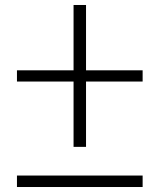

<svg xmlns="http://www.w3.org/2000/svg" viewBox="-20 -750 640 770"><path d="M275 -161V-423H48V-468H275V-730H325V-468H552V-423H325V-161ZM48 0V-46H552V0Z"/></svg>

Font: M PLUS Code Latin Expanded Light
Style: Regular
Weight: 300
Width: 7
Designer: Coji Morishita
Foundry: UNDERFOREST DESIGN
Version: Version 1.002; ttfautohint (v1.8.3)